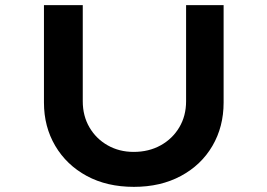

<svg xmlns="http://www.w3.org/2000/svg" viewBox="-20 -721 1040 747"><path d="M501 6Q396 6 317.5 -36.5Q239 -79 195 -153.5Q151 -228 151 -322V-701H302V-327Q302 -270 328 -225.5Q354 -181 399 -155.5Q444 -130 500 -130Q559 -130 605 -155.5Q651 -181 677.5 -225.5Q704 -270 704 -327V-701H850V-322Q850 -228 806.5 -153.5Q763 -79 684 -36.5Q605 6 501 6Z"/></svg>

Font: Lexend Tera SemiBold
Style: Regular
Weight: 600
Version: Version 1.007